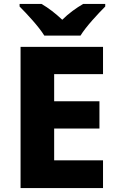

<svg xmlns="http://www.w3.org/2000/svg" viewBox="-20 -951 595 971"><path d="M387.2 -771C414.1 -815.9 478 -883.8 512.2 -918V-931.2H400.9C366.2 -911.1 328.1 -884.3 294.9 -851.1C259.3 -884.3 226.6 -909.7 189.9 -931.2H79.1V-918C115.7 -881.3 176.3 -816.4 204.1 -771ZM501 -140.1H253.9V-300.8H482.9V-439H253.9V-576.2H501V-713.9H84V0H501Z"/></svg>

Font: Noto Reveo Sans
Style: Regular
Weight: 800
Designer: Monotype Design Team
Foundry: Monotype Imaging Inc.
Version: Version 2.007